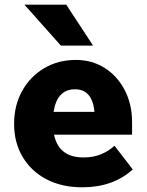

<svg xmlns="http://www.w3.org/2000/svg" viewBox="-20 -781 625 817"><path d="M467 -161 545 -60Q461 16 330 16Q243 16 178 -18Q113 -52 76.5 -113Q40 -174 40 -254Q40 -332 74 -393.5Q108 -455 167.5 -490.5Q227 -526 303 -526Q372 -526 426 -491.5Q480 -457 511 -397Q542 -337 542 -261V-208H210Q230 -111 335 -111Q378 -111 411 -125Q444 -139 467 -161ZM299 -401Q223 -401 208 -305H382Q373 -401 299 -401ZM239 -587 84 -761H262L376 -587Z"/></svg>

Font: Wix Madefor Text ExtraBold
Style: Regular
Weight: 800
Designer: Dalton Maag Ltd
Foundry: Dalton Maag Ltd
Version: Version 3.100